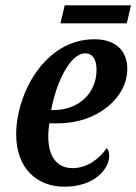

<svg xmlns="http://www.w3.org/2000/svg" viewBox="-20 -694 514 724"><path d="M208 -606H458L474 -674H224ZM223 10C339 10 392 -59 392 -107C392 -119 388 -131 382 -135C357 -98 310 -60 254 -60C194 -60 162 -104 162 -180C162 -196 164 -215 166 -229H199C348 -229 460 -326 460 -434C460 -504 415 -546 336 -546C147 -546 41 -338 41 -188C41 -55 123 10 223 10ZM182 -279H173C191 -379 243 -493 302 -493C328 -493 344 -471 344 -431C344 -340 274 -279 182 -279Z"/></svg>

Font: Noto Serif Condensed SemiBold
Style: Italic
Weight: 600
Width: 3
Italic angle: -12°
Designer: Monotype Design Team
Foundry: Monotype Imaging Inc.
Version: Version 2.014